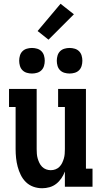

<svg xmlns="http://www.w3.org/2000/svg" viewBox="-20 -993 540 1021"><path d="M204 8Q180 8 157.5 0Q135 -8 118 -24.5Q101 -41 90.5 -62.5Q80 -84 74 -106.5Q68 -129 65.5 -152.5Q63 -176 63 -200V-424H28V-520H175V-200Q175 -187 176 -174.5Q177 -162 180.5 -150Q184 -138 189.5 -126.5Q195 -115 204 -106Q213 -97 225 -92.5Q237 -88 250 -88Q263 -88 275 -92.5Q287 -97 296 -106Q305 -115 310.5 -126.5Q316 -138 319.5 -150Q323 -162 324 -174.5Q325 -187 325 -200V-424H289V-520H437V-96H472V0H325V-81Q318 -62 306.5 -45Q295 -28 279 -15.5Q263 -3 243.5 2.5Q224 8 204 8ZM350 -602Q336 -602 322.5 -606Q309 -610 299.5 -619.5Q290 -629 286 -642.5Q282 -656 282 -670Q282 -684 286 -697.5Q290 -711 299.5 -720.5Q309 -730 322.5 -734Q336 -738 350 -738Q364 -738 377.5 -734Q391 -730 400.5 -720.5Q410 -711 414 -697.5Q418 -684 418 -670Q418 -656 414 -642.5Q410 -629 400.5 -619.5Q391 -610 377.5 -606Q364 -602 350 -602ZM150 -602Q136 -602 122.5 -606Q109 -610 99.5 -619.5Q90 -629 86 -642.5Q82 -656 82 -670Q82 -684 86 -697.5Q90 -711 99.5 -720.5Q109 -730 122.5 -734Q136 -738 150 -738Q164 -738 177.5 -734Q191 -730 200.5 -720.5Q210 -711 214 -697.5Q218 -684 218 -670Q218 -656 214 -642.5Q210 -629 200.5 -619.5Q191 -610 177.5 -606Q164 -602 150 -602ZM238 -782 180 -828 302 -973 373 -917Z"/></svg>

Font: Iosevka Curly Slab
Style: Bold
Weight: 700
Monospace: yes
Designer: Belleve Invis
Foundry: Belleve Invis
Version: Version 22.1.2; ttfautohint (v1.8.4)